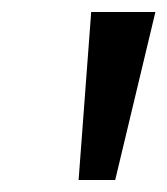

<svg xmlns="http://www.w3.org/2000/svg" viewBox="-20 -725 279 320"><path d="M111 -425 132 -705H239L172 -425Z"/></svg>

Font: Mulish ExtraLight Medium
Style: Italic
Weight: 500
Italic angle: -9°
Version: Version 3.603